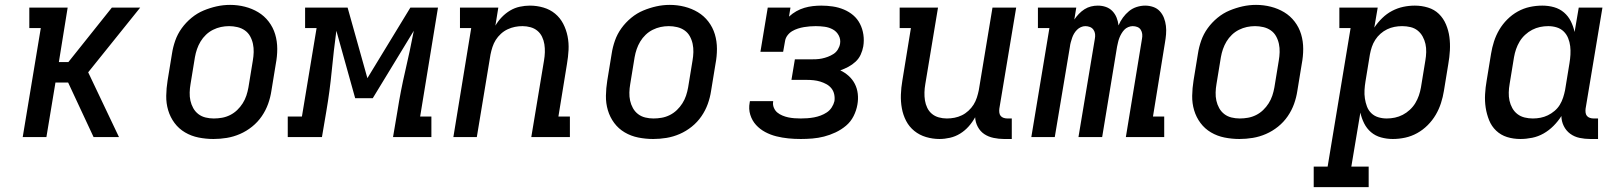

<svg xmlns="http://www.w3.org/2000/svg" viewBox="-20 -561 6640 786"><path d="M73 0 147 -446H100V-530H257L221 -307H260L438 -530H554L341 -265L467 0H363L259 -223H207L170 0Z M854 8Q823 8 793 2Q763 -4 737.5 -19Q712 -34 694.5 -57.5Q677 -81 668.5 -109.5Q660 -138 660.5 -169Q661 -200 666 -231L684 -341Q688 -368 697.5 -395Q707 -422 724 -445.5Q741 -469 764 -488Q787 -507 813.5 -518Q840 -529 867 -535Q894 -541 922 -541Q953 -541 982.5 -533.5Q1012 -526 1037 -511Q1062 -496 1080 -472.5Q1098 -449 1106.5 -420.5Q1115 -392 1115 -361Q1115 -330 1109 -299L1091 -189Q1087 -162 1077.5 -135.5Q1068 -109 1051.5 -85Q1035 -61 1012 -42.5Q989 -24 962.5 -12.5Q936 -1 908.5 3.5Q881 8 854 8ZM855 -76Q872 -76 889 -79Q906 -82 922 -90Q938 -98 951 -110.5Q964 -123 973.5 -138Q983 -153 988.5 -169.5Q994 -186 997 -203L1015 -313Q1018 -330 1018.5 -347.5Q1019 -365 1015.5 -381.5Q1012 -398 1004 -412.5Q996 -427 982.5 -436.5Q969 -446 952 -450Q935 -454 918 -454Q901 -454 884.5 -450.5Q868 -447 852 -439Q836 -431 823 -418.5Q810 -406 801 -391Q792 -376 786.5 -360Q781 -344 778 -327L760 -217Q757 -200 756.5 -182.5Q756 -165 759.5 -149Q763 -133 771 -118.5Q779 -104 792 -94Q805 -84 821.5 -80Q838 -76 855 -76Q855 -76 855 -76Q855 -76 855 -76Z M1158 0V-84H1216L1276 -446H1229V-530H1403L1484 -241L1660 -530H1773L1700 -84H1746V0H1589L1607 -106Q1620 -189 1639 -270.5Q1658 -352 1674 -435L1506 -159H1434L1357 -435Q1346 -353 1338 -270.5Q1330 -188 1316 -106L1298 0Z M1836 0 1909 -446H1863V-530H2020L2008 -456Q2019 -475 2034.5 -491Q2050 -507 2068.5 -518Q2087 -529 2108 -533.5Q2129 -538 2149 -538Q2178 -538 2205 -530Q2232 -522 2252.5 -505Q2273 -488 2285.5 -464Q2298 -440 2303.5 -412.5Q2309 -385 2307.5 -356.5Q2306 -328 2301 -299L2266 -84H2313V0H2155L2207 -313Q2210 -330 2210.5 -347Q2211 -364 2208.5 -380Q2206 -396 2199 -410.5Q2192 -425 2180 -435Q2168 -445 2152 -449.5Q2136 -454 2119 -454Q2103 -454 2088 -451Q2073 -448 2058 -441Q2043 -434 2030.5 -422.5Q2018 -411 2009.5 -397.5Q2001 -384 1996 -368.5Q1991 -353 1988 -338L1932 0Z M2654 8Q2623 8 2593 2Q2563 -4 2537.5 -19Q2512 -34 2494.5 -57.5Q2477 -81 2468.5 -109.5Q2460 -138 2460.5 -169Q2461 -200 2466 -231L2484 -341Q2488 -368 2497.5 -395Q2507 -422 2524 -445.5Q2541 -469 2564 -488Q2587 -507 2613.5 -518Q2640 -529 2667 -535Q2694 -541 2722 -541Q2753 -541 2782.5 -533.5Q2812 -526 2837 -511Q2862 -496 2880 -472.5Q2898 -449 2906.5 -420.5Q2915 -392 2915 -361Q2915 -330 2909 -299L2891 -189Q2887 -162 2877.5 -135.5Q2868 -109 2851.5 -85Q2835 -61 2812 -42.5Q2789 -24 2762.5 -12.5Q2736 -1 2708.5 3.5Q2681 8 2654 8ZM2655 -76Q2672 -76 2689 -79Q2706 -82 2722 -90Q2738 -98 2751 -110.5Q2764 -123 2773.5 -138Q2783 -153 2788.5 -169.5Q2794 -186 2797 -203L2815 -313Q2818 -330 2818.5 -347.5Q2819 -365 2815.5 -381.5Q2812 -398 2804 -412.5Q2796 -427 2782.5 -436.5Q2769 -446 2752 -450Q2735 -454 2718 -454Q2701 -454 2684.5 -450.5Q2668 -447 2652 -439Q2636 -431 2623 -418.5Q2610 -406 2601 -391Q2592 -376 2586.5 -360Q2581 -344 2578 -327L2560 -217Q2557 -200 2556.5 -182.5Q2556 -165 2559.5 -149Q2563 -133 2571 -118.5Q2579 -104 2592 -94Q2605 -84 2621.5 -80Q2638 -76 2655 -76Q2655 -76 2655 -76Q2655 -76 2655 -76Z M3258 8Q3232 8 3207 5.5Q3182 3 3158 -3Q3134 -9 3112.5 -20.5Q3091 -32 3075 -49.5Q3059 -67 3051.5 -91Q3044 -115 3049 -141Q3049 -142 3049.5 -144Q3050 -146 3050 -147H3146Q3145 -147 3145 -146Q3145 -145 3145 -144Q3143 -132 3148 -120Q3153 -108 3162 -100.5Q3171 -93 3183 -88Q3195 -83 3207 -80.5Q3219 -78 3232 -77Q3245 -76 3258 -76Q3271 -76 3285 -77Q3299 -78 3312.5 -80.5Q3326 -83 3339.5 -88Q3353 -93 3365 -101Q3377 -109 3385 -121.5Q3393 -134 3396 -147Q3398 -161 3395 -175Q3392 -189 3383.5 -199.5Q3375 -210 3363 -216.5Q3351 -223 3338 -227Q3325 -231 3311 -232.5Q3297 -234 3282 -234H3220L3234 -318H3296Q3308 -318 3320.5 -318.5Q3333 -319 3345 -321.5Q3357 -324 3369 -328.5Q3381 -333 3392 -340Q3403 -347 3410 -358.5Q3417 -370 3419 -382Q3422 -400 3413.5 -416Q3405 -432 3389.5 -440.5Q3374 -449 3356 -451.5Q3338 -454 3319 -454Q3307 -454 3295 -453Q3283 -452 3271 -450Q3259 -448 3246.5 -444Q3234 -440 3223 -433.5Q3212 -427 3204 -416.5Q3196 -406 3194 -394L3186 -349H3093L3123 -530H3216L3210 -493Q3224 -506 3240 -515Q3256 -524 3273 -529Q3290 -534 3307.5 -536Q3325 -538 3342 -538Q3366 -538 3389.5 -534.5Q3413 -531 3434.5 -522Q3456 -513 3473 -498.5Q3490 -484 3500.5 -463.5Q3511 -443 3514.5 -419Q3518 -395 3514 -371Q3511 -354 3503.5 -337.5Q3496 -321 3482.5 -308.5Q3469 -296 3453 -287.5Q3437 -279 3420 -273Q3439 -264 3454.5 -250Q3470 -236 3479.5 -217.5Q3489 -199 3491.5 -177Q3494 -155 3490 -133Q3486 -109 3474.5 -86Q3463 -63 3443.5 -46.5Q3424 -30 3400.5 -19Q3377 -8 3353.5 -2Q3330 4 3306 6Q3282 8 3258 8Z M3826 8Q3798 8 3771 0Q3744 -8 3723 -25Q3702 -42 3689.5 -66Q3677 -90 3672 -117.5Q3667 -145 3668 -173.5Q3669 -202 3674 -231L3709 -446H3663V-530H3820L3768 -217Q3765 -200 3764.5 -183Q3764 -166 3766.5 -150Q3769 -134 3776 -119.5Q3783 -105 3795 -95Q3807 -85 3823 -80.5Q3839 -76 3856 -76Q3872 -76 3887.5 -79Q3903 -82 3917.5 -89Q3932 -96 3944.5 -107.5Q3957 -119 3965.5 -132.5Q3974 -146 3979 -161.5Q3984 -177 3987 -192L4043 -530H4140L4071 -116Q4070 -108 4071 -100Q4072 -92 4076.5 -86.5Q4081 -81 4088.5 -78.5Q4096 -76 4104 -76H4122V8H4090Q4069 8 4047.5 3.5Q4026 -1 4009.5 -12Q3993 -23 3983 -41.5Q3973 -60 3972 -81Q3961 -61 3945.5 -43.5Q3930 -26 3910.5 -14Q3891 -2 3869 3Q3847 8 3826 8Z M4202 0 4276 -446H4229V-530H4386L4378 -481Q4386 -493 4396.5 -504Q4407 -515 4419.5 -523Q4432 -531 4446 -534.5Q4460 -538 4474 -538Q4474 -538 4474 -538Q4474 -538 4474 -538Q4492 -538 4507.5 -532.5Q4523 -527 4534 -515.5Q4545 -504 4551 -489Q4557 -474 4559 -457Q4566 -474 4577 -489Q4588 -504 4602 -515.5Q4616 -527 4633.5 -532.5Q4651 -538 4668 -538Q4668 -538 4668 -538Q4668 -538 4668 -538Q4685 -538 4701 -532.5Q4717 -527 4728 -515Q4739 -503 4745 -487.5Q4751 -472 4753 -455Q4755 -438 4753.5 -420.5Q4752 -403 4749 -386L4700 -84H4746V0H4589L4655 -402Q4657 -412 4656 -421.5Q4655 -431 4650 -439Q4645 -447 4636 -450.5Q4627 -454 4617 -454Q4608 -454 4598.5 -450Q4589 -446 4582.5 -439Q4576 -432 4571 -423.5Q4566 -415 4562.5 -406Q4559 -397 4557 -388Q4555 -379 4553 -370L4492 0H4395L4462 -402Q4464 -412 4463 -421.5Q4462 -431 4456.5 -439Q4451 -447 4442 -450.5Q4433 -454 4423 -454Q4414 -454 4405 -450Q4396 -446 4389 -439Q4382 -432 4377 -423.5Q4372 -415 4369 -406Q4366 -397 4363.5 -388Q4361 -379 4360 -370L4298 0Z M5054 8Q5023 8 4993 2Q4963 -4 4937.5 -19Q4912 -34 4894.5 -57.5Q4877 -81 4868.5 -109.5Q4860 -138 4860.5 -169Q4861 -200 4866 -231L4884 -341Q4888 -368 4897.5 -395Q4907 -422 4924 -445.5Q4941 -469 4964 -488Q4987 -507 5013.5 -518Q5040 -529 5067 -535Q5094 -541 5122 -541Q5153 -541 5182.5 -533.5Q5212 -526 5237 -511Q5262 -496 5280 -472.5Q5298 -449 5306.5 -420.5Q5315 -392 5315 -361Q5315 -330 5309 -299L5291 -189Q5287 -162 5277.5 -135.5Q5268 -109 5251.5 -85Q5235 -61 5212 -42.5Q5189 -24 5162.5 -12.5Q5136 -1 5108.5 3.5Q5081 8 5054 8ZM5055 -76Q5072 -76 5089 -79Q5106 -82 5122 -90Q5138 -98 5151 -110.5Q5164 -123 5173.5 -138Q5183 -153 5188.5 -169.5Q5194 -186 5197 -203L5215 -313Q5218 -330 5218.5 -347.5Q5219 -365 5215.5 -381.5Q5212 -398 5204 -412.5Q5196 -427 5182.5 -436.5Q5169 -446 5152 -450Q5135 -454 5118 -454Q5101 -454 5084.5 -450.5Q5068 -447 5052 -439Q5036 -431 5023 -418.5Q5010 -406 5001 -391Q4992 -376 4986.5 -360Q4981 -344 4978 -327L4960 -217Q4957 -200 4956.5 -182.5Q4956 -165 4959.5 -149Q4963 -133 4971 -118.5Q4979 -104 4992 -94Q5005 -84 5021.5 -80Q5038 -76 5055 -76Q5055 -76 5055 -76Q5055 -76 5055 -76Z M5358 205V121H5415L5509 -446H5463V-530H5620L5606 -448Q5620 -469 5638.5 -487Q5657 -505 5679 -516.5Q5701 -528 5724.5 -533Q5748 -538 5772 -538Q5800 -538 5826 -530Q5852 -522 5870.5 -504Q5889 -486 5899.5 -461Q5910 -436 5913.5 -409.5Q5917 -383 5915.5 -355Q5914 -327 5909 -299L5891 -189Q5887 -164 5879 -139Q5871 -114 5857.5 -91Q5844 -68 5824.5 -48.5Q5805 -29 5781.5 -16Q5758 -3 5732.5 2.5Q5707 8 5682 8Q5657 8 5633.5 1.5Q5610 -5 5592.5 -20Q5575 -35 5564.5 -56Q5554 -77 5549 -100L5512 121H5583V205ZM5657 -76Q5674 -76 5690.5 -79.5Q5707 -83 5722.5 -91Q5738 -99 5751.5 -111.5Q5765 -124 5774 -139Q5783 -154 5788.5 -170Q5794 -186 5797 -203L5815 -313Q5818 -330 5818.5 -347.5Q5819 -365 5815.5 -381Q5812 -397 5804 -411.5Q5796 -426 5783.5 -436Q5771 -446 5754.5 -450Q5738 -454 5720 -454Q5704 -454 5688.5 -451Q5673 -448 5658.5 -441Q5644 -434 5631.5 -423Q5619 -412 5610 -398Q5601 -384 5596 -369Q5591 -354 5588 -338L5570 -228Q5567 -210 5566 -192.5Q5565 -175 5567.5 -158Q5570 -141 5576 -125Q5582 -109 5594 -97.5Q5606 -86 5622.5 -81Q5639 -76 5657 -76Z M6204 8Q6175 8 6149.5 0Q6124 -8 6105 -26Q6086 -44 6076 -69Q6066 -94 6062 -120.5Q6058 -147 6059.5 -175Q6061 -203 6066 -231L6084 -341Q6088 -366 6096 -391Q6104 -416 6117.5 -439Q6131 -462 6150.5 -481.5Q6170 -501 6193.5 -514Q6217 -527 6242.5 -532.5Q6268 -538 6294 -538Q6319 -538 6342 -531.5Q6365 -525 6382.5 -510Q6400 -495 6410.5 -474Q6421 -453 6426 -430L6443 -530H6540L6471 -116Q6470 -108 6471 -100Q6472 -92 6476.5 -86.5Q6481 -81 6488.5 -78.5Q6496 -76 6504 -76H6522V8H6490Q6468 8 6446.5 3.5Q6425 -1 6408 -13.5Q6391 -26 6381.5 -45.5Q6372 -65 6372 -86Q6358 -64 6339.5 -45.5Q6321 -27 6299 -14.5Q6277 -2 6252.5 3Q6228 8 6204 8ZM6255 -76Q6271 -76 6286.5 -79Q6302 -82 6316.5 -89Q6331 -96 6344 -107Q6357 -118 6365.5 -132Q6374 -146 6379 -161.5Q6384 -177 6387 -192L6405 -302Q6408 -320 6409 -337.5Q6410 -355 6408 -372Q6406 -389 6399.5 -405Q6393 -421 6381 -432.5Q6369 -444 6352.5 -449Q6336 -454 6318 -454Q6301 -454 6284.5 -450.5Q6268 -447 6252.5 -439Q6237 -431 6223.5 -418.5Q6210 -406 6201 -391Q6192 -376 6186.5 -360Q6181 -344 6178 -327L6160 -217Q6157 -200 6156.5 -182.5Q6156 -165 6159.5 -149Q6163 -133 6171 -118.5Q6179 -104 6192 -94Q6205 -84 6221.5 -80Q6238 -76 6255 -76Z"/></svg>

Font: Iosevka Slab Medium Extended
Style: Italic
Weight: 500
Width: 7
Italic angle: -9°
Monospace: yes
Designer: Belleve Invis
Foundry: Belleve Invis
Version: Version 11.1.0; ttfautohint (v1.8.3)